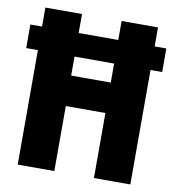

<svg xmlns="http://www.w3.org/2000/svg" viewBox="-78 -756 756 826"><g transform="rotate(10 300.0 -343.0)"><path d="M54 0V-500H3V-603H54V-686H214V-603H387V-686H546V-603H597V-500H546V0H387V-284H214V0ZM214 -417H387V-500H214Z"/></g></svg>

Font: Chivo Mono
Style: Bold
Weight: 700
Monospace: yes
Designer: Hector Gatti
Foundry: Omnibus-Type
Version: Version 1.008; ttfautohint (v1.8.4.7-5d5b)